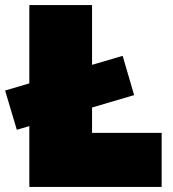

<svg xmlns="http://www.w3.org/2000/svg" viewBox="-39 -733 678 753"><path d="M76 0Q76 -55.5 76 -108.2Q76 -161 76 -229V-474Q76 -545.5 76 -600.5Q76 -655.5 76 -713H322Q322 -655.5 322 -600.5Q322 -545.5 322 -474V-269Q322 -201 322 -148.2Q322 -95.5 322 -40L240 -212H389Q434.5 -212 469.2 -212Q504 -212 534 -212Q564 -212 595 -212V0ZM27 -224 -19 -378Q37 -394.5 88 -409.5Q139 -424.5 184.5 -438L238.5 -454Q284.5 -467.5 336 -482.8Q387.5 -498 442 -514L487 -360Q434 -344.5 382.5 -329.2Q331 -314 284 -300L230 -284Q184.5 -270.5 133.2 -255.2Q82 -240 27 -224Z"/></svg>

Font: Commissioner Thin Black
Style: Regular
Weight: 900
Version: Version 1.000